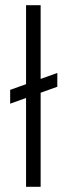

<svg xmlns="http://www.w3.org/2000/svg" viewBox="-20 -717 259 737"><path d="M19 -372 200 -437V-384L19 -319ZM80 0V-697H136V0Z"/></svg>

Font: Bricolage Grotesque 24pt Condensed ExtraLight
Style: Regular
Weight: 250
Width: 3
Designer: Mathieu Triay
Foundry: Atelier Triay
Version: Version 1.001;gftools[0.9.33.dev8+g029e19f]